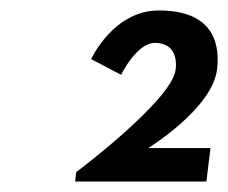

<svg xmlns="http://www.w3.org/2000/svg" viewBox="-20 -860 436 367"><path d="M276 -778C319 -778 317.2 -739 315.8 -727C308.5 -668 125.7 -531 125.7 -531L123.5 -513H374.5L382.3 -577H263.3C263.3 -577 385.6 -652 394.8 -727C399.8 -768 394.6 -840 283.6 -840C196.6 -840 154.2 -747 154.2 -747L211.5 -717C211.5 -717 241 -778 276 -778Z"/></svg>

Font: Hussar
Style: BdSuprExtOblOne
Weight: 700
Foundry: Cannot Into Space Fonts
Version: Version 2.00